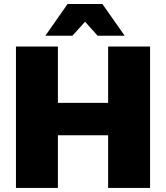

<svg xmlns="http://www.w3.org/2000/svg" viewBox="-20 -932 823 952"><path d="M401.9 -824.2 338.9 -754.9H205.1L314.9 -912.1H487.8L598.1 -754.9H463.9ZM516.1 -701.2H724.1V0H516.1V-261.2H267.1V0H59.1V-701.2H267.1V-421.9H516.1Z"/></svg>

Font: Montserrat-Arabic ExtraBold
Style: Regular
Weight: 800
Designer: Mohamed Gaber
Foundry: Kief Type Foundry
Version: Version 5.008;PS 005.008;hotconv 1.0.88;makeotf.lib2.5.64775